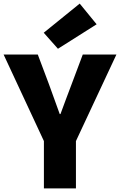

<svg xmlns="http://www.w3.org/2000/svg" viewBox="-29 -1047 667 1067"><path d="M215 0H393V-263L618 -744H431L369 -579C348 -523 328 -471 307 -413H303C282 -471 263 -523 243 -579L181 -744H-9L215 -263ZM293 -776 508 -912 414 -1027 214 -865Z"/></svg>

Font: Noto Sans T Chinese Black
Style: Bold
Weight: 900
Designer: Ryoko NISHIZUKA (kana & ideographs); Paul D. Hunt (Latin, Greek & Cyrillic); Wenlong ZHANG (bopomofo); Sandoll Communica
Foundry: Adobe Systems Incorporated
Version: Version 1.000;PS 1;hotconv 1.0.78;makeotf.lib2.5.61930